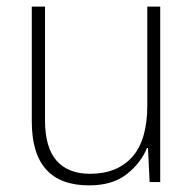

<svg xmlns="http://www.w3.org/2000/svg" viewBox="-20 -550 589 580"><path d="M464 -530V0H432L427 -103H424Q406 -58 363 -24Q320 10 249 10Q76 10 76 -183V-530H116V-187Q116 -104 151 -64.5Q186 -25 252 -25Q334 -25 379.5 -76Q425 -127 425 -232V-530Z"/></svg>

Font: Noto Sans Disp ExtLt
Style: Regular
Weight: 200
Designer: Monotype Design Team
Foundry: Monotype Imaging Inc.
Version: Version 2.000;GOOG;noto-source:20170915:90ef993387c0